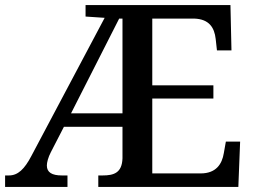

<svg xmlns="http://www.w3.org/2000/svg" viewBox="-20 -734 1003 754"><path d="M0 0H245V-45H223C184 -45 164 -57 164 -84C164 -96 169 -116 180 -137L231 -236H461V-112C459 -55 427 -45 383 -45H366V0H916L923 -178H867L859 -133C852 -89 828 -53 768 -53H578V-347H818V-399H578V-661H743C801 -659 822 -626 827 -581L832 -536H889L885 -714H316V-669L391 -664L104 -123C76 -69 50 -45 15 -45H0ZM259 -289 448 -661H461V-289Z"/></svg>

Font: Noto Serif Telugu Medium
Style: Regular
Weight: 500
Designer: Jelle Bosma - Monotype Design Team
Foundry: Monotype Imaging Inc.
Version: Version 2.005